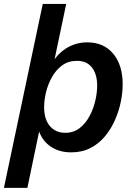

<svg xmlns="http://www.w3.org/2000/svg" viewBox="-46 -752 657 963"><path d="M-26.4 190.4 168.5 -732.4H286.1L221.7 -426.3L213.9 -435.1Q249 -489.7 294.4 -514.6Q339.8 -539.6 391.1 -539.6Q474.6 -539.6 522 -482.4Q569.3 -425.3 569.3 -329.1Q569.3 -287.6 559.8 -241Q550.3 -194.3 530.5 -149.4Q510.7 -104.5 480.2 -67.9Q449.7 -31.2 407.5 -9.5Q365.2 12.2 311 12.2Q245.6 12.2 200.7 -22.2Q155.8 -56.6 141.6 -121.1L156.2 -120.6L91.3 190.4ZM280.8 -85.9Q323.7 -85.9 354 -109.9Q384.3 -133.8 403.8 -170.9Q423.3 -208 432.4 -248.5Q441.4 -289.1 441.4 -321.8Q441.4 -379.4 415.5 -413.1Q389.6 -446.8 339.4 -446.8Q296.4 -446.8 265.4 -423.8Q234.4 -400.9 214.4 -365Q194.3 -329.1 184.8 -289.1Q175.3 -249 175.3 -215.3Q175.3 -153.3 204.3 -119.6Q233.4 -85.9 280.8 -85.9Z"/></svg>

Font: Schibsted Grotesk SemiBold
Style: Italic
Weight: 600
Italic angle: -12°
Designer: Bakken & Baeck AS, Henrik Kongsvoll
Foundry: Schibsted ASA
Version: Version 1.100;gftools[0.9.25]